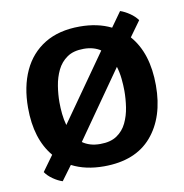

<svg xmlns="http://www.w3.org/2000/svg" viewBox="-74 -666 746 780"><g transform="rotate(-10 299.0 -276.0)"><path d="M35.5 -273.5Q35.5 -360.5 65.5 -425.5Q95.5 -490.5 154.2 -526.5Q213 -562.5 299 -562.5Q373 -562.5 428.5 -535L472 -596Q491 -589.5 510.5 -576.2Q530 -563 542 -546L496.5 -483Q563 -407 563 -273.5Q563 -142.5 495.8 -64.2Q428.5 14 298.5 14Q222.5 14 166.5 -15L122.5 44.5Q103.5 38.5 83.5 24.5Q63.5 10.5 53 -5.5L99 -69Q35.5 -144.5 35.5 -273.5ZM165 -273.5Q165 -250 167.5 -225.5Q170 -201 176.5 -178L369 -451.5Q355.5 -460.5 338.2 -465.5Q321 -470.5 299.5 -470.5Q257 -470.5 230.8 -452.2Q204.5 -434 190.2 -404.5Q176 -375 170.5 -340.5Q165 -306 165 -273.5ZM433 -273.5Q433 -298 430.2 -324.2Q427.5 -350.5 420 -375L226.5 -99Q240.5 -89 258.5 -83.5Q276.5 -78 299.5 -78Q342 -78 368.2 -95.8Q394.5 -113.5 408.5 -142.8Q422.5 -172 427.8 -206.5Q433 -241 433 -273.5Z"/></g></svg>

Font: Signika SC SemiBold
Style: Regular
Weight: 600
Designer: Anna Giedryś
Foundry: Anna Giedryś
Version: Version 2.000; ttfautohint (v1.8.3) -l 8 -r 50 -G 200 -x 9 -